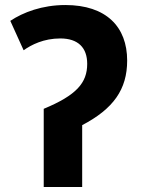

<svg xmlns="http://www.w3.org/2000/svg" viewBox="-20 -744 570 764"><path d="M154 -311V0H307V-246C431 -311 486 -388 486 -503C486 -637 403 -724 240 -724C148 -724 72 -695 21 -661L74 -544C105 -566 154 -591 220 -591C291 -591 327 -554 327 -490C327 -414 284 -365 154 -311Z"/></svg>

Font: Noto Sans Mono Condensed ExtraBold
Style: Regular
Weight: 800
Width: 3
Designer: Monotype Design Team
Foundry: Monotype Imaging Inc.
Version: Version 2.014